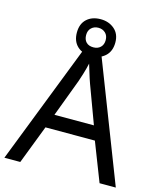

<svg xmlns="http://www.w3.org/2000/svg" viewBox="-127 -970 893 1062"><g transform="rotate(15 319.5 -439.0)"><path d="M545 0 459 -221H176L91 0H0L279 -717H360L638 0ZM352 -517Q349 -525 342 -546Q335 -567 328.5 -589.5Q322 -612 318 -624Q311 -593 302 -563.5Q293 -534 287 -517L206 -301H432ZM317 -667Q268 -667 238 -695Q208 -723 208 -773Q208 -823 238 -850.5Q268 -878 317 -878Q364 -878 396 -850.5Q428 -823 428 -774Q428 -723 396.5 -695Q365 -667 317 -667ZM317 -717Q342 -717 357.5 -732Q373 -747 373 -773Q373 -799 357 -814Q341 -829 317 -829Q293 -829 277 -814Q261 -799 261 -773Q261 -747 275.5 -732Q290 -717 317 -717Z"/></g></svg>

Font: Noto Sans Hanunoo
Style: Regular
Weight: 400
Designer: Monotype Design Team
Foundry: Monotype Imaging Inc.
Version: Version 2.003; ttfautohint (v1.8.4.7-5d5b)